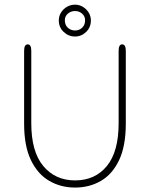

<svg xmlns="http://www.w3.org/2000/svg" viewBox="-20 -814 659 844"><path d="M310 10.5Q247.5 10.5 196.8 -18.8Q146 -48 116 -110Q86 -172 86 -270.5V-590.5Q86 -619 102 -619Q117.5 -619 117.5 -590.5V-272.5Q117.5 -147.5 170.2 -84.2Q223 -21 310 -21Q398 -21 449.8 -84.2Q501.5 -147.5 501.5 -272.5V-590.5Q501.5 -619 517 -619Q533 -619 533 -590.5V-270.5Q533 -172 503.5 -110Q474 -48 423.5 -18.8Q373 10.5 310 10.5ZM310 -653.5Q281 -653.5 259.8 -673.8Q238.5 -694 238.5 -724Q238.5 -743 248.2 -758.8Q258 -774.5 274.2 -784Q290.5 -793.5 310 -793.5Q328.5 -793.5 344.2 -784Q360 -774.5 369.8 -758.8Q379.5 -743 379.5 -724Q379.5 -694 358.8 -673.8Q338 -653.5 310 -653.5ZM310 -680Q328 -680 341 -692Q354 -704 354 -725Q354 -742.5 341 -754Q328 -765.5 310 -765.5Q291.5 -765.5 278.2 -754Q265 -742.5 265 -725Q265 -704 278.2 -692Q291.5 -680 310 -680Z"/></svg>

Font: Sono ExtraLight Monospace ExtraLight
Style: Regular
Weight: 250
Version: Version 2.112